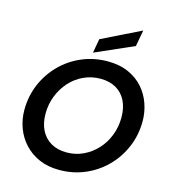

<svg xmlns="http://www.w3.org/2000/svg" viewBox="-136 -1062 1056 1183"><g transform="rotate(15 392.0 -470.0)"><path d="M351 12Q279 12 223 -12.5Q167 -37 128 -79.5Q89 -122 69 -176Q49 -230 49 -290Q49 -378 81.5 -454.5Q114 -531 171.5 -589Q229 -647 305.5 -679.5Q382 -712 469 -712Q545 -712 602 -686.5Q659 -661 696.5 -618Q734 -575 752.5 -521Q771 -467 771 -411Q771 -323 738.5 -246Q706 -169 648.5 -111Q591 -53 515 -20.5Q439 12 351 12ZM367 -104Q424 -104 473 -127Q522 -150 559.5 -190.5Q597 -231 618 -285Q639 -339 639 -400Q639 -460 617 -504.5Q595 -549 553.5 -573Q512 -597 454 -597Q397 -597 347 -574Q297 -551 260 -510Q223 -469 202 -415.5Q181 -362 181 -301Q181 -241 203.5 -196.5Q226 -152 268 -128Q310 -104 367 -104ZM366 -740 382 -830 630 -952 611 -848Z"/></g></svg>

Font: Rethink Sans
Style: Bold Italic
Weight: 700
Italic angle: -10°
Designer: The Rethink Sans project authors (Hans Thiessen). DM Sans designed by Colophon Foundry.
Foundry: Rethink Communications LLC
Version: Version 1.001